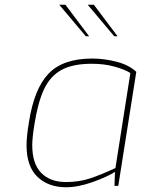

<svg xmlns="http://www.w3.org/2000/svg" viewBox="-20 -784 599 810"><path d="M92 -171Q92 -208 102 -268Q124 -410 185 -473.5Q246 -537 369 -537Q420 -537 472 -523.5Q524 -510 555 -481L479 0H463L465 -59Q435 -39 372.5 -16.5Q310 6 259 6Q184 6 138 -38Q92 -82 92 -171ZM467 -75 530 -476Q506 -491 463 -503Q420 -515 367 -515Q287 -515 239.5 -489Q192 -463 166 -408Q140 -353 125 -258Q116 -201 116 -172Q116 -93 154 -54.5Q192 -16 258 -16Q312 -16 357 -30.5Q402 -45 467 -75ZM230 -764H256L356 -631H342ZM350 -764H376L476 -631H462Z"/></svg>

Font: Exo Thin
Style: Italic
Weight: 250
Italic angle: -9°
Designer: Natanael Gama
Foundry: Natanael Gama
Version: Version 1.500; ttfautohint (v1.6)